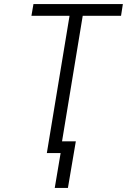

<svg xmlns="http://www.w3.org/2000/svg" viewBox="-20 -755 640 947"><path d="M250 172 279 0H211L323 -677H135L145 -735H586L577 -677H388L286 -58H354L315 172Z"/></svg>

Font: Iosevka Curly LtExObl
Style: Regular
Weight: 300
Width: 7
Italic angle: -9°
Monospace: yes
Designer: Belleve Invis
Foundry: Belleve Invis
Version: Version 11.1.0; ttfautohint (v1.8.3)